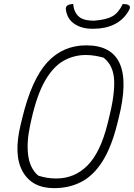

<svg xmlns="http://www.w3.org/2000/svg" viewBox="-20 -955 694 995"><path d="M427 -720Q690 -720 595 -343L587 -311Q557 -191 510.5 -118Q464 -45 401.5 -12.5Q339 20 260 20Q146 20 97.5 -66Q49 -152 87 -309L95 -342Q144 -544 225 -632Q306 -720 427 -720ZM137 -310Q117 -219 126 -150.5Q135 -82 178 -45Q223 -30 271 -30Q366 -30 433 -97Q500 -164 537 -312L543 -336Q575 -461 571.5 -538.5Q568 -616 517 -656Q501 -661 475.5 -665.5Q450 -670 425 -670Q363 -670 309.5 -640Q256 -610 214 -537.5Q172 -465 143 -337ZM616 -934Q627 -934 636 -932.5Q645 -931 650 -926Q658 -918 648 -901Q620 -852 573 -829Q526 -806 465 -806H457Q405 -806 367.5 -830Q330 -854 322 -901Q319 -918 327 -925Q333 -930 342 -932Q351 -934 359 -935Q363 -892 388 -869.5Q413 -847 470 -848Q531 -853 562.5 -870.5Q594 -888 616 -934Z"/></svg>

Font: Recursive Sn Csl St Lt
Style: Italic
Weight: 300
Italic angle: -15°
Version: Version 1.079;hotconv 1.0.112;makeotfexe 2.5.65598; ttfautoh